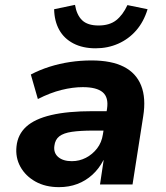

<svg xmlns="http://www.w3.org/2000/svg" viewBox="-20 -760 683 791"><path d="M223 11Q167 11 126 -12Q85 -35 64 -73Q43 -111 48 -157Q53 -206 88 -238Q123 -270 191 -286Q259 -302 362 -302H437L425 -222H363Q311 -222 276.5 -217Q242 -212 224.5 -198.5Q207 -185 204 -159Q200 -130 220 -113Q240 -96 276 -96Q307 -96 334 -110Q361 -124 380 -148.5Q399 -173 404 -207L421 -312Q428 -359 403 -380Q378 -401 321 -401Q280 -401 233.5 -389.5Q187 -378 136 -352L107 -453Q143 -472 184 -485Q225 -498 268.5 -504.5Q312 -511 357 -511Q439 -511 490 -485Q541 -459 561.5 -407.5Q582 -356 570 -281L526 0H392L407 -100H406Q388 -65 360.5 -40Q333 -15 298.5 -2Q264 11 223 11ZM374 -561Q321 -561 282.5 -581Q244 -601 224 -637Q204 -673 203 -722L289 -740Q296 -698 318.5 -676.5Q341 -655 386 -655Q431 -655 458.5 -676.5Q486 -698 505 -739L588 -722Q572 -670 541 -634.5Q510 -599 467 -580Q424 -561 374 -561Z"/></svg>

Font: Nunito Sans 8pt ExtraBold
Style: Italic
Weight: 800
Italic angle: -9°
Version: Version 3.101;gftools[0.9.27]